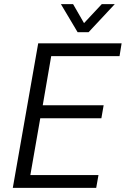

<svg xmlns="http://www.w3.org/2000/svg" viewBox="-20 -910 609 930"><path d="M165 -700H569L559 -638H228L187 -400H482L471 -337H175L127 -62H457L446 0H42ZM275 -890H334L387 -798L473 -890H536L409 -754H356Z"/></svg>

Font: Sarabun Light
Style: Italic
Weight: 300
Italic angle: -10°
Designer: Suppakit Chalermlarp | Katatrad Co.,Ltd.
Foundry: Cadson Demak Co.,Ltd.
Version: Version 1.000; ttfautohint (v1.6)